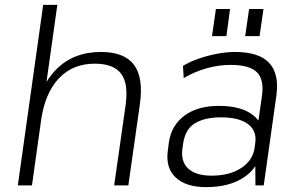

<svg xmlns="http://www.w3.org/2000/svg" viewBox="-20 -760 1219 787"><path d="M495 -330Q507 -418 476 -458.5Q445 -499 368 -499Q278 -499 221 -438.5Q164 -378 148 -265L107 -201L117 -265Q138 -401 209 -474Q280 -547 394 -547Q490 -547 529.5 -494Q569 -441 553 -330L506 0H448ZM157 -740H215L161 -356L111 0H53Z M1026 -173 1054 -369Q1063 -435 1032.5 -464.5Q1002 -494 925 -494Q876 -494 826.5 -480Q777 -466 733 -440L730 -490Q758 -507 794 -519.5Q830 -532 869 -539.5Q908 -547 943 -547Q1041 -547 1083 -502.5Q1125 -458 1113 -369L1061 0H1027ZM825 7Q742 7 700 -32.5Q658 -72 668 -143L672 -175Q682 -246 736 -286Q790 -326 877 -326Q969 -326 1017.5 -288Q1066 -250 1056 -180L1051 -146Q1041 -74 980.5 -33.5Q920 7 825 7ZM847 -40Q921 -40 969 -71.5Q1017 -103 1024 -156L1026 -172Q1034 -223 997 -251Q960 -279 886 -279Q818 -279 778 -254Q738 -229 730 -167L728 -153Q720 -98 751.5 -69Q783 -40 847 -40ZM923 -723 908 -612H849L865 -723ZM1060 -723 1044 -612H985L1001 -723Z"/></svg>

Font: Pathway Extreme 8pt Thin 12pt Thin
Style: Italic
Weight: 250
Italic angle: -8°
Version: Version 1.001;gftools[0.9.26]